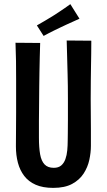

<svg xmlns="http://www.w3.org/2000/svg" viewBox="-20 -904 519 934"><path d="M239 10Q188.2 10 153.6 -5.3Q119 -20.6 97.9 -48.1Q76.8 -75.6 67.1 -112.3Q57.4 -149 57.4 -192.2Q57.4 -227 57.9 -269.7Q58.4 -312.5 58.4 -355.2Q58.4 -398 58.4 -432Q58.4 -477 58.4 -520Q58.4 -563 57.9 -606.5Q57.4 -650 55.4 -696L175.4 -695Q174.4 -662 173.4 -625.5Q172.4 -589 171.9 -553Q171.4 -517 170.9 -484.5Q170.4 -452 170.4 -426Q170.4 -397.1 169.9 -369.3Q169.4 -341.4 169.4 -316Q169.4 -290.6 169.4 -269.8Q169.4 -249 169.4 -234Q169.4 -186 175.2 -153.4Q181 -120.8 196.8 -104.2Q212.6 -87.6 241.5 -87.6Q264.4 -87.6 277.8 -99.1Q291.2 -110.6 298.1 -129.8Q305 -149 307.2 -172.8Q309.4 -196.6 309.4 -221.2Q309.4 -231 309.9 -255.6Q310.4 -280.2 310.4 -321.6Q310.4 -363 310.4 -424Q310.4 -488 308.9 -540.5Q307.4 -593 306.4 -634.5Q305.4 -676 304.4 -707L424.2 -706Q424.2 -673 423.7 -642.5Q423.2 -612 422.7 -580Q422.2 -548 421.7 -510Q421.2 -472 421.2 -422Q422.2 -337 422.2 -277Q422.2 -217 422.2 -194.2Q422.2 -162 414.5 -126.3Q406.8 -90.6 386.7 -59.6Q366.6 -28.6 330.8 -9.3Q295 10 239 10ZM192.2 -729.2 159.4 -780.4Q178.2 -791.2 198.5 -802.9Q218.8 -814.6 239.6 -827.8Q253.8 -837 267.7 -846.1Q281.6 -855.2 295.5 -864.9Q309.4 -874.6 322.2 -883.8L366.6 -813Q350.8 -805.8 335.1 -798.7Q319.4 -791.6 304.3 -784.8Q289.2 -778 274.6 -770.8Q260.6 -764.2 246.5 -757.3Q232.4 -750.4 219 -743.5Q205.6 -736.6 192.2 -729.2Z"/></svg>

Font: Truculenta
Style: Regular
Weight: 400
Designer: Ivan Castro, Eva Sanz & Omnibus-Type Team
Foundry: Omnibus-Type
Version: Version 1.002